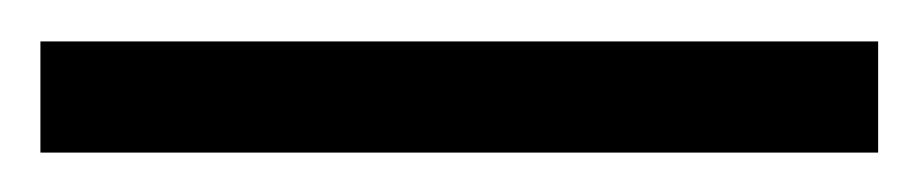

<svg xmlns="http://www.w3.org/2000/svg" viewBox="-30 34 454 95"><path d="M-10 109.5V54.5H404.5V109.5Z"/></svg>

Font: Commissioner Light
Style: Regular
Weight: 300
Designer: Kostas Bartsokas
Foundry: Kostas Bartsokas
Version: Version 1.000; ttfautohint (v1.8.3)